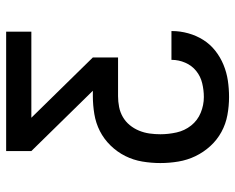

<svg xmlns="http://www.w3.org/2000/svg" viewBox="-92 -684 783 640"><g transform="rotate(-90 300.0 -363.5)"><path d="M297 8Q267 8 237 2.5Q207 -3 180.5 -17.5Q154 -32 133.5 -54.5Q113 -77 100 -104Q87 -131 82 -161Q77 -191 77 -221Q77 -251 82 -281Q87 -311 100.5 -338Q114 -365 135.5 -387Q157 -409 183.5 -422.5Q210 -436 240 -441Q270 -446 300 -446H318L117 -651V-735H515V-651H228L429 -446V-362H300Q282 -362 264 -358.5Q246 -355 230.5 -346Q215 -337 203.5 -323Q192 -309 185 -292Q178 -275 175.5 -257Q173 -239 173 -221Q173 -194 179 -167Q185 -140 202 -118.5Q219 -97 244.5 -86.5Q270 -76 297 -76Q320 -76 343 -81.5Q366 -87 384 -101.5Q402 -116 411.5 -138Q421 -160 421 -183V-184H517V-182Q517 -155 509.5 -128Q502 -101 487.5 -78Q473 -55 451.5 -38Q430 -21 404.5 -10.5Q379 0 352 4Q325 8 297 8Z"/></g></svg>

Font: Iosevka Medium Extended
Style: Regular
Weight: 500
Width: 7
Monospace: yes
Designer: Belleve Invis
Foundry: Belleve Invis
Version: Version 32.5.0; ttfautohint (v1.8.4)